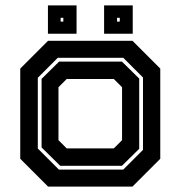

<svg xmlns="http://www.w3.org/2000/svg" viewBox="-20 -691 668 711"><path d="M158 0 55 -103V-437L158 -540H470.5L573.5 -437V-103L470.5 0ZM198 -63H436.5L509.5 -136V-404L436.5 -477H194L120 -403V-141ZM203 -77 134 -145V-399L199 -463H431.5L495.5 -400V-140L431.5 -77ZM227 -141.5H401.5L432 -172V-368L401.5 -398.5H227L196.5 -368V-172ZM365.5 -566V-671H471.5V-566ZM157.5 -566V-671H263.5V-566ZM204.5 -611H214.5V-625H204.5ZM413.5 -611H423.5V-625H413.5Z"/></svg>

Font: Tourney Thin
Style: Regular
Weight: 100
Designer: Tyler Finck
Foundry: Etcetera Type Co
Version: Version 1.015